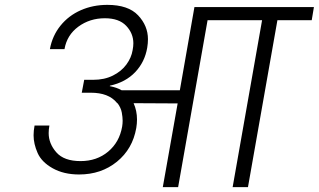

<svg xmlns="http://www.w3.org/2000/svg" viewBox="-20 -769 1310 789"><path d="M1261 -686H1120L999 0H936L1057 -686H833L712 0H649L710 -344L529 -345Q543 -314 543 -278Q543 -261 540 -243Q525 -157 460.5 -104.5Q396 -52 305 -52Q242 -52 196.5 -77.5Q151 -103 134.5 -140.5Q118 -178 118 -213Q118 -232 122 -253H183Q180 -237 180 -222Q180 -179 211.5 -143Q243 -107 311 -107Q378 -107 424.5 -146Q471 -185 482 -249Q484 -261 484 -273Q484 -287 480.5 -306.5Q477 -326 463 -345H461L460 -347Q426 -388 353 -388H316L326 -441H363Q409 -441 444 -458.5Q479 -476 499.5 -504Q520 -532 525 -563Q528 -578 528 -591Q528 -632 498.5 -663Q469 -694 411 -694Q349 -694 302 -659.5Q255 -625 245 -567H185Q195 -622 228.5 -663.5Q262 -705 312 -727Q362 -749 421 -749Q507 -749 547.5 -706Q588 -663 588 -608Q588 -591 585 -573Q575 -514 535.5 -472.5Q496 -431 432 -417L431 -415Q459 -410 480 -398H719L779 -740H1270Z"/></svg>

Font: Fz Poppins Light
Style: Italic
Weight: 300
Italic angle: -10°
Designer: Ninad Kale (Devanagari), Jonny Pinhorn (Latin)
Foundry: Indian Type Foundry
Version: Vit hóa bi Vntype.Com & FontZin.Com